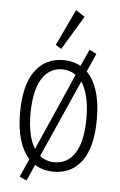

<svg xmlns="http://www.w3.org/2000/svg" viewBox="-53 -715 506 807"><g transform="rotate(5 200.0 -311.0)"><path d="M90 55 60 41 94 -36Q67 -65 52.5 -113Q38 -161 38 -227Q38 -344 81.5 -403.5Q125 -463 200 -463Q242 -463 274 -445L306 -516L336 -501L302 -424Q331 -395 346.5 -346Q362 -297 362 -227Q362 -111 319 -51.5Q276 8 200 8Q154 8 120 -14ZM82 -228Q82 -131 114 -81L257 -406Q233 -423 200 -424Q145 -424 114 -375Q83 -326 82 -228ZM200 -32Q256 -32 287 -81.5Q318 -131 318 -228Q318 -280 308.5 -318Q299 -356 283 -380L138 -53Q164 -32 200 -32ZM187 -509 163 -524 235 -677 273 -652Z"/></g></svg>

Font: Inconsolata Condensed Light
Style: Regular
Weight: 300
Width: 3
Monospace: yes
Designer: Raph Levien, Cyreal, Brenton Simpson
Foundry: Raph Levien, Cyreal, Google
Version: Version 3.001; ttfautohint (v1.8.2.53-6de2)